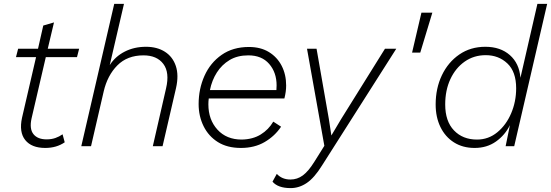

<svg xmlns="http://www.w3.org/2000/svg" viewBox="-20 -750 2827 985"><path d="M212 9Q142 9 109.5 -31.5Q77 -72 93 -146L165 -457H62L73 -500H175L202 -619L257 -635L225 -500H386L375 -457H215L142 -143Q130 -89 151.5 -62Q173 -35 219 -35Q244 -35 264 -42Q284 -49 301 -61L312 -20Q270 9 212 9Z M397 0 566 -730H616L543 -416Q571 -460 619.5 -485Q668 -510 729 -510Q786 -510 826 -484.5Q866 -459 882 -411.5Q898 -364 883 -298L814 0H764L832 -297Q851 -378 818 -422Q785 -466 716 -466Q633 -466 582 -414.5Q531 -363 512 -281L447 0Z M1216 9Q1146 9 1098 -21Q1050 -51 1024.5 -102.5Q999 -154 999 -216Q999 -294 1029 -361Q1059 -428 1117 -468.5Q1175 -509 1257 -509Q1317 -509 1359.5 -483Q1402 -457 1425 -412.5Q1448 -368 1448 -311Q1448 -280 1439 -245H1051Q1049 -230 1049 -215Q1049 -136 1095.5 -85Q1142 -34 1220 -34Q1277 -35 1317.5 -60Q1358 -85 1382 -126L1422 -100Q1390 -52 1338 -21.5Q1286 9 1216 9ZM1254 -466Q1198 -466 1158 -442Q1118 -418 1092.5 -378Q1067 -338 1057 -288H1398Q1399 -300 1399 -312Q1399 -378 1361 -422Q1323 -466 1254 -466Z M1471 215Q1406 215 1378 182L1400 142Q1427 171 1470 171Q1505 171 1533.5 150Q1562 129 1592 81L1644 -2L1555 -500H1604L1667 -140L1680 -55L1730 -139L1955 -500H2013L1632 99Q1593 162 1554 188.5Q1515 215 1471 215Z M2198 -685 2136 -480H2094L2142 -685Z M2415 9Q2354 9 2309 -19.5Q2264 -48 2239.5 -98.5Q2215 -149 2215 -214Q2215 -297 2247 -364Q2279 -431 2336.5 -470.5Q2394 -510 2470 -510Q2547 -510 2595.5 -467.5Q2644 -425 2650 -351L2737 -730H2787L2618 0H2574L2596 -108Q2571 -57 2524.5 -24Q2478 9 2415 9ZM2427 -34Q2486 -34 2531.5 -71.5Q2577 -109 2602.5 -169Q2628 -229 2628 -297Q2628 -382 2583 -424.5Q2538 -467 2472 -467Q2411 -467 2364 -434Q2317 -401 2290.5 -344Q2264 -287 2264 -214Q2264 -128 2309 -81Q2354 -34 2427 -34Z"/></svg>

Font: Work Sans Light
Style: Italic
Weight: 300
Italic angle: -13°
Designer: Wei Huang
Foundry: Wei Huang
Version: Version 2.010; ttfautohint (v1.8.3)